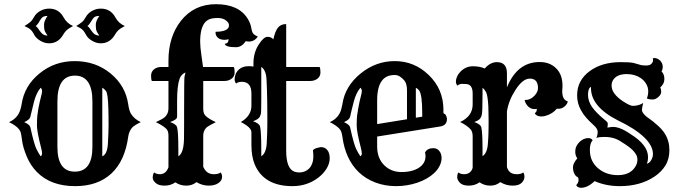

<svg xmlns="http://www.w3.org/2000/svg" viewBox="-20 -871 3216 911"><path d="M69.3 -258.8Q56.6 -274.9 22.9 -291.5Q65.4 -310.5 77.1 -352.5Q80.6 -364.3 82.5 -376Q95.2 -463.4 167 -522.2Q238.8 -581.1 334.5 -581.1Q434.1 -581.1 505.9 -521.5Q575.7 -463.4 588.4 -376Q592.8 -345.2 601.6 -331.1Q618.2 -305.2 647.9 -291.5Q614.7 -275.4 605 -263.2Q591.8 -246.1 588.4 -222.7Q572.8 -107.4 508.3 -47.6Q443.8 12.2 336.4 12.2Q221.2 12.2 155.3 -54.7Q124.5 -85.9 106.7 -128.9Q88.9 -171.9 85 -202.6Q81.1 -233.4 78.4 -242.2Q75.7 -251 69.3 -258.8ZM252.4 -390.1V-173.8Q252.4 -56.6 335 -56.6Q418.5 -56.6 418.5 -173.8V-390.1Q418.5 -512.2 335.4 -512.2Q252.4 -512.2 252.4 -390.1ZM465.3 -129.4Q489.7 -138.7 492.2 -193.4Q495.1 -248 495.1 -274.7Q495.1 -301.3 494.9 -319.1Q494.6 -336.9 494.1 -356Q492.2 -427.2 482.9 -439Q473.6 -450.7 465.3 -454.6ZM172.9 -129.4Q179.7 -134.8 179.7 -141.6Q179.7 -152.3 175.3 -168.9Q155.3 -245.6 155.3 -275.6Q155.3 -305.7 157.2 -322.5Q159.2 -339.4 162.1 -356.4Q168.5 -389.6 175.3 -415Q179.7 -431.6 179.7 -437.5Q179.7 -449.2 172.9 -454.6Q152.3 -430.2 141.6 -389.2Q130.9 -348.1 124 -316.9Q121.6 -303.7 95.2 -291.5Q121.6 -279.3 124 -267.1Q142.1 -184.6 153.8 -162.1Q165.5 -139.6 172.9 -129.4ZM356 -740.2 341.8 -747.6Q358.4 -757.8 368.4 -765.9Q378.4 -773.9 387.5 -790.8Q396.5 -807.6 416 -818.8Q435.5 -830.1 458.5 -830.1Q504.9 -830.1 527.3 -788.6Q543 -759.8 572.3 -747.6L559.6 -740.2Q539.1 -729.5 527.3 -709.5Q502.9 -665.5 458.5 -665.5Q437 -665.5 417 -677.5Q397 -689.5 389.4 -703.6Q381.8 -717.8 377.2 -723.4Q372.6 -729 367.4 -733.2Q362.3 -737.3 356 -740.2ZM281.7 -709.5Q257.3 -665.5 213.4 -665.5Q191.4 -665.5 171.4 -677.5Q151.4 -689.5 143.8 -703.6Q136.2 -717.8 131.6 -723.4Q127 -729 121.8 -733.2Q116.7 -737.3 110.4 -740.2L96.2 -747.6Q112.8 -757.8 122.8 -765.9Q132.8 -773.9 141.8 -790.8Q150.9 -807.6 170.4 -818.8Q189.9 -830.1 213.4 -830.1Q259.3 -830.1 281.7 -788.6Q297.4 -759.8 326.7 -747.6L314 -740.2Q293.5 -729.5 281.7 -709.5ZM451.2 -795.4Q441.4 -795.4 434.1 -793Q426.8 -790.5 421.4 -783.2Q416 -775.9 413.6 -771.5Q411.1 -767.1 407.7 -762.2Q399.9 -750 394.5 -747.6Q401.4 -743.7 407 -734.9Q412.6 -726.1 420.4 -716.8Q432.1 -702.1 451.2 -702.1Q448.2 -707 445.3 -711.2Q442.4 -715.3 439.9 -720Q437.5 -724.6 436 -731.2Q434.6 -737.8 434.6 -754.6Q434.6 -771.5 451.2 -795.4ZM205.6 -795.4Q195.8 -795.4 188.5 -793Q181.2 -790.5 175.8 -783.2Q170.4 -775.9 168 -771.5Q165.5 -767.1 162.6 -762.2Q154.3 -750 148.9 -747.6Q155.8 -743.7 161.4 -734.9Q167 -726.1 174.8 -716.8Q186.5 -702.1 205.6 -702.1Q202.6 -707 199.7 -711.2Q196.8 -715.3 194.3 -720Q191.9 -724.6 190.4 -731.2Q189 -737.8 189 -754.6Q189 -771.5 205.6 -795.4Z M812 -5.9Q789.6 9.8 761 9.8Q732.4 9.8 718.5 -2.9Q704.6 -15.6 704.6 -27.3Q704.6 -43.5 711.4 -52.7Q722.2 -44.4 738.8 -44.4Q767.1 -44.4 779.3 -77.1V-227.5Q779.3 -249 770 -258.8Q756.3 -273.4 719.7 -291.5Q753.9 -307.1 763.2 -316.4Q779.3 -332.5 779.3 -356V-486.8H700.7Q696.8 -492.7 696.8 -511.5Q696.8 -530.3 710.4 -541.7Q724.1 -553.2 745.1 -553.2H779.3V-583Q779.3 -696.3 837.9 -771.5Q900.4 -851.1 1004.4 -851.1Q1113.8 -851.1 1155.8 -781.2Q1168.9 -759.8 1172.4 -738Q1175.8 -716.3 1183.3 -709.5Q1190.9 -702.6 1203.1 -697.8Q1188 -673.8 1159.7 -673.8Q1153.8 -673.8 1146 -675.8Q1127 -647 1099.6 -647Q1049.3 -647 1046.4 -663.1Q1064.5 -665 1064.5 -684.1V-685.1Q1056.2 -682.1 1045.9 -682.1Q1035.6 -682.1 1028.1 -684.3Q1020.5 -686.5 1014.6 -691.4Q1001 -702.6 1002.9 -720.2Q1046.4 -720.2 1061 -735.8Q1066.4 -741.2 1066.4 -752.2Q1066.4 -763.2 1051.8 -774.4Q1037.1 -785.6 1013.4 -785.6Q989.7 -785.6 975.6 -780.5Q961.4 -775.4 951.2 -762.7Q929.7 -735.4 929.7 -672.9Q929.7 -648.9 935.8 -607.4Q941.9 -565.9 943.4 -553.2H1089.4Q1093.3 -545.4 1093.3 -527.1Q1093.3 -508.8 1079.1 -497.8Q1064.9 -486.8 1044.9 -486.8H944.3V-356Q944.3 -332.5 954.6 -322.3Q969.7 -307.1 1003.9 -291.5Q967.3 -273.4 958 -264.2Q944.3 -249 944.3 -227.5V-80.1Q959 -44.4 994.6 -44.4Q1016.1 -44.4 1026.9 -52.7Q1033.7 -43.5 1033.7 -33.2Q1033.7 -22.9 1029.5 -15.9Q1025.4 -8.8 1017.1 -2.9Q1000 9.8 970.2 9.8Q940.4 9.8 912.1 -6.8Q892.1 9.8 863.5 9.8Q835 9.8 812 -5.9ZM820.3 -316.9Q820.3 -303.2 787.1 -292Q816.4 -281.7 820.3 -267.1Q826.2 -243.7 826.2 -161.1V-129.4Q851.6 -144 853 -211.9Q853.5 -250.5 853.5 -280.8V-331.1Q853.5 -499.5 855.5 -508.3Q857.4 -517.1 858.2 -518.3Q858.9 -519.5 859.9 -527.3Q839.4 -517.6 832.5 -498.5Q820.3 -464.4 820.3 -395Z M1464.8 -157.2Q1468.3 -164.6 1483.4 -168.7Q1498.5 -172.9 1503.4 -172.9Q1522 -172.9 1533.2 -158.9Q1544.4 -145 1544.4 -120.4Q1544.4 -95.7 1530 -71.8Q1515.6 -47.9 1491.7 -29.3Q1438.5 12.2 1367.7 12.2Q1232.9 12.2 1189 -89.8Q1172.9 -127.4 1172.9 -184.1V-243.7Q1172.9 -266.6 1122.6 -292Q1172.9 -320.8 1172.9 -369.6V-427.2Q1172.9 -482.9 1127.4 -482.9Q1110.8 -482.9 1100.1 -474.6Q1093.3 -483.9 1093.3 -493.9Q1093.3 -503.9 1096.9 -515.9Q1100.6 -527.8 1109.9 -537.6Q1133.3 -563 1182.6 -555.2V-570.8Q1182.6 -622.1 1208.5 -661.1Q1231.4 -696.3 1249.3 -696.3Q1267.1 -696.3 1276.9 -684.1Q1285.2 -722.7 1298.8 -739.7Q1312.5 -756.8 1337.9 -756.8V-553.2H1496.6Q1500.5 -545.4 1500.5 -527.1Q1500.5 -508.8 1486.3 -497.8Q1472.2 -486.8 1452.1 -486.8H1337.9V-156.2Q1337.9 -71.3 1376.5 -56.6Q1387.7 -52.7 1400.6 -52.7Q1413.6 -52.7 1425.5 -57.4Q1437.5 -62 1446.8 -71.5Q1456.1 -81.1 1461.4 -95.9Q1466.8 -110.8 1466.8 -127.2Q1466.8 -143.6 1464.8 -157.2ZM1219.7 -129.4Q1242.7 -144 1245.6 -190.4Q1247.6 -223.6 1247.8 -242.2Q1248 -260.7 1248.3 -272.2Q1248.5 -283.7 1248.5 -290V-309.6Q1248.5 -323.7 1248.3 -345.9Q1248 -368.2 1247.8 -394.3Q1247.6 -420.4 1246.6 -444.3Q1245.1 -502 1242.2 -514.6Q1236.3 -543 1219.7 -553.7V-401.4Q1219.7 -333.5 1217.5 -329.6Q1215.3 -325.7 1213.9 -320.3Q1209.5 -305.7 1180.7 -295.9Q1210 -285.6 1213.9 -271Q1219.7 -247.6 1219.7 -161.1Z M1996.6 -147.5Q2007.3 -168 2036.1 -168Q2055.7 -168 2066.4 -151.9Q2075.2 -139.2 2075.2 -120.8Q2075.2 -102.5 2065.9 -84Q2056.6 -65.4 2040.5 -50.3Q2024.4 -35.2 2003.7 -23.4Q1982.9 -11.7 1959.5 -3.9Q1911.1 12.2 1858.9 12.2Q1806.6 12.2 1761 -5.1Q1715.3 -22.5 1682.6 -53.7Q1618.7 -115.2 1604.5 -222.7Q1601.1 -246.6 1593.3 -256.8Q1578.6 -274.9 1544.9 -291.5Q1587.4 -310.5 1599.1 -352.5Q1602.5 -364.3 1604.5 -376Q1616.7 -461.9 1691.4 -522.5Q1763.7 -581.1 1853 -581.1Q1945.8 -581.1 2013.7 -515.6Q2084 -448.2 2084 -350.1Q2084 -346.7 2083.7 -343.3Q2083.5 -339.8 2084 -336.9Q2085 -330.6 2091.8 -329.6Q2100.6 -318.4 2100.6 -305.7Q2100.6 -276.4 2069.3 -271Q2061.5 -269.5 2044.9 -267.1L1769.5 -223.1V-176.3Q1769.5 -119.6 1803.7 -86.4Q1835.9 -54.7 1885.3 -54.7Q1937.5 -54.7 1969.2 -76.2Q1999 -96.7 1999 -129.9Q1999 -137.7 1996.6 -147.5ZM1911.1 -305.2V-441.9Q1911.1 -474.1 1898.4 -489.3Q1876 -515.1 1854 -515.1Q1832 -515.1 1817.4 -508.5Q1802.7 -502 1792 -487.8Q1769.5 -458 1769.5 -395V-282.2ZM1983.4 -317.4V-332.5Q1983.4 -423.3 1968.3 -442.4Q1961.4 -450.7 1953.1 -454.6V-312.5ZM1689.9 -129.4Q1696.8 -134.8 1696.8 -141.6Q1696.8 -152.3 1692.4 -168.9Q1672.4 -245.6 1672.4 -275.6Q1672.4 -305.7 1674.3 -322.5Q1676.3 -339.4 1679.7 -356.4Q1685.5 -389.6 1692.4 -415Q1696.8 -431.6 1696.8 -437.5Q1696.8 -449.2 1689.9 -454.6Q1669.4 -430.2 1658.7 -389.2Q1647.9 -348.1 1641.1 -316.9Q1638.7 -303.7 1612.3 -291.5Q1638.7 -279.3 1641.1 -267.1Q1659.2 -184.6 1670.9 -162.1Q1682.6 -139.6 1689.9 -129.4Z M2255.4 -5.9Q2232.9 9.8 2204.1 9.8Q2175.3 9.8 2162.4 -3.7Q2149.4 -17.1 2149.4 -29.3Q2149.4 -45.4 2154.8 -52.7Q2165.5 -44.4 2182.1 -44.4Q2213.4 -44.4 2222.7 -74.7V-222.7Q2222.7 -245.1 2213.9 -255.9Q2198.2 -274.9 2163.1 -292Q2222.7 -319.3 2222.7 -376V-427.2Q2222.7 -468.8 2194.3 -472.2Q2186 -473.1 2173.3 -473.1Q2160.6 -473.1 2149.9 -464.8Q2143.1 -474.1 2143.1 -484.1Q2143.1 -494.1 2148.2 -506.6Q2153.3 -519 2164.1 -530.3Q2189.5 -556.6 2223.4 -556.6Q2257.3 -556.6 2279.8 -545.9Q2306.6 -576.2 2337.4 -576.2Q2385.3 -576.2 2385.3 -523.4V-456.5Q2434.1 -576.7 2540.5 -576.7Q2588.4 -576.7 2618.2 -547.4Q2648.9 -517.6 2648.9 -464.8V-458Q2648.9 -454.6 2647.9 -444.1Q2647 -433.6 2648.7 -422.9Q2650.4 -412.1 2654.3 -405.3Q2659.7 -395 2674.3 -389.2Q2670.9 -376 2658.4 -365.5Q2646 -355 2630.9 -355H2621.6Q2602.5 -331.1 2568.4 -321.3Q2558.6 -318.4 2547.1 -318.4Q2535.6 -318.4 2527.1 -323.5Q2518.6 -328.6 2517.6 -334.5Q2526.9 -338.9 2526.9 -352.1V-354.5Q2522.9 -353.5 2520 -353.5H2515.1Q2499 -353.5 2486.1 -365.7Q2473.1 -377.9 2469.2 -396.5Q2495.6 -395.5 2515.1 -416Q2532.7 -434.1 2532.7 -453.1Q2532.7 -498 2493.7 -498Q2460 -498 2425.8 -444.3Q2393.6 -395 2385.3 -342.3V-78.1Q2390.6 -61 2401.9 -52.7Q2413.1 -44.4 2432.6 -44.4Q2452.1 -44.4 2462.9 -52.7Q2468.3 -45.4 2468.3 -31.2Q2468.3 -17.1 2455.3 -3.7Q2442.4 9.8 2411.9 9.8Q2381.3 9.8 2353.5 -6.8Q2334 9.8 2306.2 9.8Q2278.3 9.8 2255.4 -5.9ZM2298.3 -283.2V-296.4Q2298.3 -303.7 2298.1 -315.2Q2297.9 -326.7 2297.6 -341.1Q2297.4 -355.5 2296.9 -369.1Q2293.9 -419.9 2285.9 -434.3Q2277.8 -448.7 2269.5 -454.1V-422.4Q2269.5 -340.3 2265.9 -325.9Q2262.2 -311.5 2254.2 -304.4Q2246.1 -297.4 2230.5 -292Q2259.8 -281.7 2263.7 -267.1Q2269.5 -243.7 2269.5 -161.6V-129.9Q2292 -144.5 2294.9 -189.5Q2297.4 -221.2 2297.6 -237.5Q2297.9 -253.9 2298.1 -265.1Q2298.3 -276.4 2298.3 -283.2Z M2801.3 -11.7Q2768.1 20 2737.3 20Q2720.2 20 2713.9 7.3Q2725.1 -3.9 2725.1 -15.1Q2725.1 -26.4 2721.7 -32.2L2715.3 -43.5L2723.1 -28.8Q2711.4 -34.2 2705.1 -46.9Q2698.7 -59.6 2698.7 -77.9Q2698.7 -96.2 2719.2 -119.6Q2709.5 -133.3 2709.5 -149.9Q2709.5 -166.5 2715.1 -177.5Q2720.7 -188.5 2729.5 -197.3Q2749 -215.8 2771 -215.8Q2785.6 -215.8 2792 -205.6Q2778.8 -191.4 2778.8 -160.9Q2778.8 -130.4 2789.3 -108.9Q2799.8 -87.4 2817.9 -72.3Q2856 -40 2911.6 -40Q2973.6 -40 2997.6 -85.4Q3004.4 -99.1 3004.4 -113Q3004.4 -127 2998 -137.9Q2991.7 -148.9 2981.4 -159.2Q2964.4 -175.8 2929.2 -197.3Q2895.5 -221.2 2849.6 -221.2Q2819.8 -221.2 2809.6 -216.3Q2815.9 -231 2815.9 -245.6Q2815.9 -260.3 2796.4 -277.6Q2776.9 -294.9 2761.5 -312.5Q2746.1 -330.1 2736.8 -347.7Q2718.3 -380.9 2718.3 -418Q2718.3 -455.1 2733.6 -483.6Q2749 -512.2 2776.9 -532.7Q2835 -576.2 2925.8 -576.2Q2969.7 -576.2 2986.1 -572.3Q3002.4 -568.4 3012.2 -564.9Q3025.4 -560.1 3044.4 -560.1Q3063.5 -560.1 3071 -568.4Q3078.6 -576.7 3078.6 -583.7Q3078.6 -590.8 3077.1 -594.7Q3080.1 -595.7 3085.9 -595.7Q3091.8 -595.7 3099.4 -592.3Q3106.9 -588.9 3112.8 -583Q3124.5 -569.8 3124.5 -554.9Q3124.5 -540 3118.7 -532.2Q3132.3 -519.5 3132.3 -496.1Q3132.3 -472.7 3112.8 -456.5Q3117.2 -447.8 3117.2 -435.1Q3117.2 -422.4 3103.5 -410.6Q3089.8 -398.9 3077.6 -398.9Q3056.6 -398.9 3049.3 -404.3Q3055.7 -419.9 3055.7 -438.2Q3055.7 -456.5 3045.9 -473.1Q3036.1 -489.7 3021 -500Q2992.7 -519.5 2953.6 -519.5Q2904.3 -519.5 2887.2 -488.3Q2881.8 -478.5 2881.8 -467Q2881.8 -455.6 2885 -446Q2888.2 -436.5 2895.5 -426.8Q2909.7 -407.7 2935.5 -390.6Q2969.2 -368.7 2982.4 -368.7Q3010.7 -368.7 3031.7 -382.3Q3025.9 -358.9 3025.9 -349.6Q3025.9 -335.4 3048.3 -316.9Q3111.3 -273.4 3134.3 -237.3Q3156.2 -202.1 3156.2 -159.2Q3156.2 -116.2 3137.2 -85.7Q3118.2 -55.2 3085.4 -33.2Q3017.6 12.2 2920.9 12.2Q2855 12.2 2801.3 -11.7ZM2784.2 -459Q2770 -452.1 2770 -421.1Q2770 -390.1 2790 -362.1Q2810.1 -334 2853.5 -298.8Q2863.8 -291 2863.8 -283.7Q2863.8 -272.5 2861.8 -265.6Q2867.7 -267.1 2882.3 -268.6Q2918 -272 2970.7 -235.4Q3054.7 -183.6 3054.7 -126.5Q3054.7 -105 3048.8 -94.2Q3066.4 -97.7 3075.7 -124Q3078.1 -131.8 3078.1 -140.1Q3078.1 -179.7 3035.4 -220.5Q2992.7 -261.2 2912.6 -299.3Q2779.8 -366.7 2784.2 -459Z"/></svg>

Font: Rye
Style: Regular
Weight: 400
Designer: Nicole Fally
Foundry: Nicole Fally
Version: Version 1.001